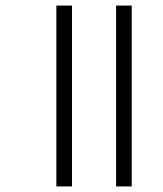

<svg xmlns="http://www.w3.org/2000/svg" viewBox="-20 -619 583 688"><path d="M396 49H452V-599H396ZM182 49H238V-599H182Z"/></svg>

Font: Noto Sans Malayalam Light
Style: Regular
Weight: 300
Designer: Jelle Bosma - Monotype Design Team
Foundry: Monotype Imaging Inc.
Version: Version 2.104